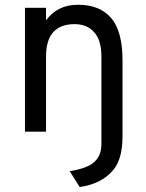

<svg xmlns="http://www.w3.org/2000/svg" viewBox="-20 -543 603 792"><path d="M308.6 228.5Q298.8 212.9 267.6 163.1Q340.8 151.4 369.1 125Q398.4 98.6 398.4 50.8Q398.4 -69.3 398.4 -308.6Q398.4 -377.9 368.2 -410.2Q338.9 -443.4 288.1 -443.4Q169.9 -443.4 169.9 -310.5Q169.9 -207 169.9 0Q148.4 0 83 0Q83 -127.9 83 -510.7Q104.5 -510.7 169.9 -510.7Q169.9 -498 169.9 -459Q216.8 -523.4 301.8 -523.4Q391.6 -523.4 438.5 -468.8Q485.4 -414.1 485.4 -293.9Q485.4 -189.5 485.4 18.6Q485.4 114.3 446.3 159.2Q398.4 215.8 308.6 228.5Z"/></svg>

Font: Overpass
Style: Regular
Weight: 400
Designer: Delve Withrington, Thomas Jockin
Version: Version 3.000;DELV;Overpass; ttfautohint (v1.5)